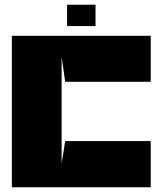

<svg xmlns="http://www.w3.org/2000/svg" viewBox="-20 -790 686 810"><path d="M263 -680H383V-770H263ZM240 -550V-100L255 -195H616V0H30V-639H616V-445H255L240 -550Z"/></svg>

Font: Banana Brick
Style: Regular
Weight: 400
Designer: artmaker
Foundry: artmaker
Version: Version 4.000 2011 initial release